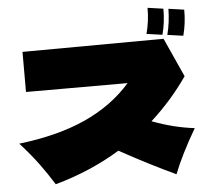

<svg xmlns="http://www.w3.org/2000/svg" viewBox="-59 -957 1118 1030"><g transform="rotate(-5 500.0 -441.5)"><path d="M857 -881Q858 -810 840 -742L755 -754Q773 -820 773 -893ZM968 -866Q969 -795 951 -727L866 -739Q883 -805 884 -878ZM850 10Q720 -50 550 -143Q391 -46 200 7Q162 -54 123 -107Q84 -160 24 -227Q235 -252 383.5 -319.5Q532 -387 631 -500H84V-716L844 -720L939 -510Q852 -385 741 -285Q857 -241 969 -228Q889 -91 850 10Z"/></g></svg>

Font: Dela Gothic One
Style: Regular
Weight: 400
Designer: aratakana
Foundry: aratakana
Version: Version 1.004